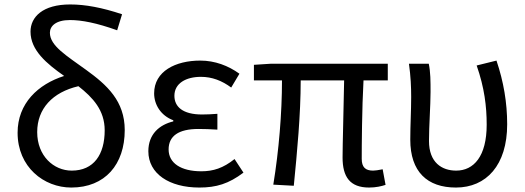

<svg xmlns="http://www.w3.org/2000/svg" viewBox="-20 -829 2358 862"><path d="M300 13C452 13 540 -91 540 -245C540 -375 461 -447 367 -515C279 -579 204 -623 204 -682C204 -712 231 -739 294 -739C347 -739 414 -726 506 -693L528 -765C438 -795 363 -809 295 -809C172 -809 117 -753 117 -687C117 -603 190 -543 268 -488C151 -451 59 -365 59 -233C59 -79 177 13 300 13ZM332 -442C397 -391 450 -334 450 -244C450 -135 401 -63 302 -63C221 -63 147 -129 147 -236C147 -341 216 -415 332 -442Z M875 13C951 13 1007 -4 1073 -54L1033 -115C982 -74 937 -60 884 -60C792 -60 737 -97 737 -158C737 -218 781 -250 871 -250C898 -250 924 -249 956 -247V-318C929 -316 909 -315 887 -315C800 -315 763 -350 763 -399C763 -455 815 -484 882 -484C932 -484 976 -467 1018 -436L1055 -498C1005 -534 945 -557 879 -557C768 -557 672 -509 672 -410C672 -359 702 -310 758 -289V-284C696 -269 646 -227 646 -150C646 -49 740 13 875 13Z M1637 13C1668 13 1693 7 1711 1L1698 -69C1678 -65 1664 -63 1655 -63C1621 -63 1604 -78 1604 -116C1604 -169 1605 -344 1612 -468H1721V-543H1198L1120 -538V-468H1246C1246 -321 1232 -153 1207 0L1299 5C1314 -147 1330 -315 1330 -468H1525C1523 -348 1518 -179 1518 -122C1518 -35 1551 13 1637 13Z M2027 13C2163 13 2257 -87 2257 -271C2257 -368 2241 -462 2209 -557L2120 -535C2155 -435 2165 -351 2165 -269C2165 -127 2107 -63 2028 -63C1964 -63 1906 -99 1906 -196C1906 -263 1913 -356 1913 -416C1913 -464 1913 -505 1905 -543H1816C1824 -486 1826 -438 1826 -394C1826 -330 1822 -266 1822 -202C1822 -58 1898 13 2027 13Z"/></svg>

Font: Noto Sans CJK JP
Style: Regular
Weight: 400
Designer: Ryoko NISHIZUKA 西塚涼子 (kana, bopomofo & ideographs); Paul D. Hunt (Latin, Greek & Cyrillic); Sandoll Communications 산돌커뮤니
Foundry: Adobe
Version: Version 2.004;hotconv 1.0.118;makeotfexe 2.5.65603